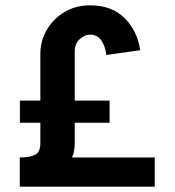

<svg xmlns="http://www.w3.org/2000/svg" viewBox="-20 -696 651 716"><path d="M316 -566.8Q343.8 -566.8 358.5 -544.2Q373.3 -521.6 376.3 -491L502.8 -508.7Q492.6 -580.4 444.9 -628.3Q397.2 -676.1 316 -676.1Q261.8 -676.1 220 -650.8Q178.1 -625.5 154.3 -584.4Q130.5 -543.2 130.5 -495.6V-161.9Q130.5 -128.9 110.7 -118.8Q90.8 -108.8 53.8 -108.8V0H557.1V-108.8H248.5Q254 -120.6 256.3 -134.2Q258.7 -147.8 258.7 -161.9V-503.3Q258.7 -533.4 277.2 -550.1Q295.8 -566.8 316 -566.8ZM54.2 -238.2H388.7V-320.8H54.2Z"/></svg>

Font: Estedad-VF-FD Black
Style: Regular
Weight: 900
Designer: Amin Abedi
Version: Version 4.000